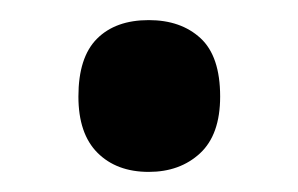

<svg xmlns="http://www.w3.org/2000/svg" viewBox="-20 -447 296 191"><path d="M58 -351Q58 -390 76.5 -408.5Q95 -427 128 -427Q160 -427 179.5 -409Q199 -391 199 -351Q199 -313 179 -294.5Q159 -276 128 -276Q96 -276 77 -295Q58 -314 58 -351Z"/></svg>

Font: Noto Sans Gurmukhi Condensed SemiBold
Style: Regular
Weight: 600
Width: 3
Designer: Jelle Bosma - Monotype Design Team
Foundry: Monotype Imaging Inc.
Version: Version 2.004; ttfautohint (v1.8.4.7-5d5b)